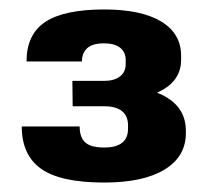

<svg xmlns="http://www.w3.org/2000/svg" viewBox="-20 -807 437 404"><path d="M199.4 -422.9Q107.6 -422.9 66.7 -451.7Q25.8 -480.5 25.8 -540.9H147.6Q147.6 -518 159.4 -507.3Q171.2 -496.6 199.4 -496.6Q249.4 -496.6 249.4 -536.2V-542.8Q249.4 -563.1 236.7 -573.2Q224.1 -583.4 199.4 -583.4H132.9L132.3 -636.8H198.9Q220.2 -636.8 232.4 -646.1Q244.5 -655.5 244.5 -672.3V-680.2Q244.5 -697.5 232.6 -706.7Q220.7 -715.8 198.9 -715.8Q174.6 -715.8 163.5 -705.6Q152.4 -695.5 152.4 -677.6H35.8Q35.8 -734.5 75.2 -760.8Q114.7 -787.1 199.4 -787.1Q277 -787.1 319.1 -761.8Q361.1 -736.5 361.1 -689.5V-681.6Q361.1 -640.5 323.4 -618.5Q285.6 -596.4 219.9 -596.4V-626.3Q291.1 -626.3 331.1 -601.9Q371.1 -577.6 371.1 -531.5V-527Q371.1 -477.5 326.3 -450.2Q281.5 -422.9 199.4 -422.9Z"/></svg>

Font: Pathway Extreme 8pt Thin
Style: Regular
Weight: 100
Version: Version 1.001;gftools[0.9.26]